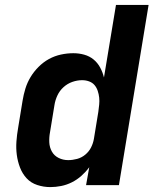

<svg xmlns="http://www.w3.org/2000/svg" viewBox="-20 -755 640 783"><path d="M185 8Q158 8 132 -0.5Q106 -9 88.5 -28Q71 -47 61.5 -72Q52 -97 48.5 -123.5Q45 -150 47 -178Q49 -206 54 -234L72 -344Q76 -369 83.5 -393.5Q91 -418 104.5 -440.5Q118 -463 137.5 -482.5Q157 -502 180 -514.5Q203 -527 228.5 -532.5Q254 -538 279 -538Q302 -538 323.5 -532Q345 -526 361.5 -512.5Q378 -499 388.5 -479.5Q399 -460 404 -439L453 -735H586L465 0H331L344 -73Q330 -54 312 -38Q294 -22 273 -11.5Q252 -1 229.5 3.5Q207 8 185 8ZM258 -102Q276 -102 294.5 -107Q313 -112 328 -124.5Q343 -137 351.5 -154Q360 -171 363 -189L381 -299Q383 -314 384.5 -328.5Q386 -343 384.5 -357Q383 -371 378.5 -384.5Q374 -398 365.5 -408Q357 -418 343.5 -423Q330 -428 315 -428Q295 -428 275 -421Q255 -414 239 -399.5Q223 -385 214 -365.5Q205 -346 202 -326L184 -216Q180 -195 181 -174.5Q182 -154 191.5 -137Q201 -120 219 -111Q237 -102 258 -102Z"/></svg>

Font: Iosevka Curly XBdExObl
Style: Regular
Weight: 800
Width: 7
Italic angle: -9°
Monospace: yes
Designer: Belleve Invis
Foundry: Belleve Invis
Version: Version 11.1.0; ttfautohint (v1.8.3)